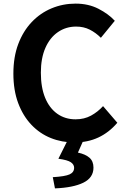

<svg xmlns="http://www.w3.org/2000/svg" viewBox="-20 -774 696 1062"><path d="M392 14Q322 14 261 -10.5Q200 -35 153.5 -84Q107 -133 80.5 -204Q54 -275 54 -367Q54 -459 81 -530.5Q108 -602 155.5 -652Q203 -702 265.5 -728Q328 -754 398 -754Q469 -754 524.5 -725.5Q580 -697 615 -659L538 -565Q510 -593 476.5 -610Q443 -627 401 -627Q345 -627 300.5 -596.5Q256 -566 231 -509Q206 -452 206 -372Q206 -291 229.5 -233.5Q253 -176 296.5 -145Q340 -114 398 -114Q446 -114 483.5 -134.5Q521 -155 550 -187L629 -95Q583 -41 524 -13.5Q465 14 392 14ZM284 268 272 206Q340 202 365 190.5Q390 179 390 154Q390 136 372 123.5Q354 111 303 104L357 -4H444L411 70Q453 79 475 98.5Q497 118 497 153Q497 209 441 236.5Q385 264 284 268Z"/></svg>

Font: Noto Sans KR Thin
Style: Bold
Weight: 700
Version: Version 2.004-H2;hotconv 1.0.118;makeotfexe 2.5.65603